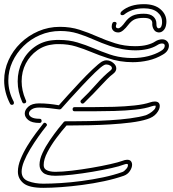

<svg xmlns="http://www.w3.org/2000/svg" viewBox="-44 -894 832 923"><path d="M648 -874Q699 -874 727.5 -849.5Q756 -825 756 -790Q756 -786 755.5 -781.5Q755 -777 754 -772Q751 -757 741.5 -747.5Q732 -738 720 -738Q716 -738 710 -740Q700 -743 693.5 -755.5Q687 -768 688 -782Q689 -793 679.5 -800.5Q670 -808 647 -808Q618 -808 602.5 -800.5Q587 -793 573 -775Q561 -759 548.5 -748.5Q536 -738 525 -738Q510 -738 501.5 -746Q493 -754 493 -766Q493 -776 497 -784Q500 -789 507 -789Q512 -789 515 -785.5Q518 -782 515 -776Q514 -773 513.5 -771Q513 -769 513 -767Q513 -758 525 -758Q530 -758 539 -766Q548 -774 557 -787Q573 -809 593 -818.5Q613 -828 647 -828Q678 -828 693 -814.5Q708 -801 708 -780V-777Q708 -762 716 -758H719Q731 -758 734 -776Q735 -780 735 -783Q735 -786 735 -790Q735 -817 712.5 -835.5Q690 -854 648 -854Q617 -854 593.5 -846Q570 -838 553 -824Q549 -821 544 -821Q535 -821 535 -829Q535 -834 541 -840Q580 -874 648 -874ZM13 -390Q7 -390 4 -396Q-24 -451 -24 -507Q-24 -558 -3 -604.5Q18 -651 55 -687Q92 -723 140.5 -744Q189 -765 244 -765Q295 -765 338.5 -751Q382 -737 423.5 -718.5Q465 -700 509.5 -686Q554 -672 605 -672Q640 -672 664 -678.5Q688 -685 701 -694Q710 -700 719 -702.5Q728 -705 735 -705Q750 -705 759 -696Q768 -687 768 -674Q768 -663 761 -651.5Q754 -640 738 -631Q706 -612 669 -603.5Q632 -595 594 -595Q531 -595 473 -615Q433 -628 396 -643.5Q359 -659 321.5 -670.5Q284 -682 240 -682Q234 -682 228 -682Q222 -682 215 -681Q170 -677 135 -652Q100 -627 80 -588.5Q60 -550 60 -503Q60 -459 79 -415Q80 -414 81 -411.5Q82 -409 82 -407Q82 -397 71 -397Q66 -397 63 -403Q41 -453 41 -503Q41 -554 62.5 -597.5Q84 -641 123 -669Q162 -697 213 -701Q221 -702 227.5 -702Q234 -702 241 -702Q288 -702 328 -690Q368 -678 406 -662Q444 -646 483 -632.5Q522 -619 567 -616Q573 -616 579 -615.5Q585 -615 591 -615Q633 -615 668 -624Q703 -633 728 -648Q748 -659 748 -674Q748 -685 735 -685Q724 -685 712 -677Q691 -664 664 -658Q637 -652 608 -652Q576 -652 543.5 -658Q511 -664 485 -673Q444 -687 406 -704Q368 -721 329.5 -733Q291 -745 246 -745Q194 -745 148.5 -725.5Q103 -706 69 -672.5Q35 -639 15.5 -596.5Q-4 -554 -4 -507Q-4 -454 22 -405Q23 -403 23 -400Q23 -390 13 -390ZM146 -303Q109 -303 92 -317Q75 -331 75 -348Q75 -366 92.5 -381.5Q110 -397 144 -397Q169 -397 192.5 -394.5Q216 -392 239 -388Q254 -405 282 -436Q310 -467 341.5 -500.5Q373 -534 401.5 -561Q430 -588 446 -598Q457 -604 468 -604Q485 -604 500 -592Q515 -580 515 -565Q515 -551 501 -540Q485 -528 471 -513.5Q457 -499 441 -482Q425 -465 405.5 -444.5Q386 -424 360 -399Q357 -396 353 -396Q347 -396 344 -402Q341 -408 346 -413Q381 -446 417 -487Q453 -528 488 -556Q494 -561 494 -566Q494 -574 485.5 -579Q477 -584 467 -584Q461 -584 456 -581Q440 -572 412 -544.5Q384 -517 352 -483Q320 -449 292.5 -418.5Q265 -388 250 -371Q247 -368 241 -368Q218 -371 194 -374Q170 -377 144 -377Q121 -377 108 -368Q95 -359 95 -348Q95 -338 107.5 -330.5Q120 -323 146 -323Q156 -323 156 -313Q156 -303 146 -303ZM164 9Q96 9 69 -13Q42 -35 42 -69Q42 -97 55 -129Q68 -161 87.5 -193Q107 -225 128 -253Q149 -281 164 -300Q167 -304 171 -304Q176 -304 180 -298.5Q184 -293 179 -288Q161 -266 140.5 -237Q120 -208 101.5 -177.5Q83 -147 71.5 -118.5Q60 -90 60 -69Q60 -35 92 -23Q124 -11 164 -11Q201 -11 249 -14Q297 -17 349.5 -24Q402 -31 452 -41.5Q502 -52 544 -67Q553 -70 563.5 -82.5Q574 -95 570 -105Q570 -105 568.5 -105.5Q567 -106 565 -106Q560 -106 549 -102Q532 -95 492 -86Q452 -77 402 -68.5Q352 -60 304 -54.5Q256 -49 223 -49Q180 -49 163 -64Q146 -79 146 -102Q146 -128 160.5 -159Q175 -190 196 -220.5Q217 -251 235.5 -274.5Q254 -298 263 -308Q266 -311 271 -311H308Q341 -311 387.5 -312Q434 -313 485 -316Q536 -319 581.5 -325Q627 -331 657 -340Q663 -342 675 -349Q687 -356 696.5 -366Q706 -376 704 -386H700Q698 -386 694.5 -385.5Q691 -385 685 -383Q654 -372 606.5 -367Q559 -362 505.5 -360.5Q452 -359 403 -359H315Q305 -359 305 -369Q305 -379 315 -379H404Q452 -379 504 -380.5Q556 -382 602.5 -387Q649 -392 678 -402Q690 -406 700 -406Q724 -406 724 -384Q724 -368 708.5 -349Q693 -330 663 -321Q632 -311 585 -305Q538 -299 486.5 -296Q435 -293 388 -292Q341 -291 308 -291H276Q253 -265 227.5 -231Q202 -197 184 -162.5Q166 -128 166 -101Q166 -87 174.5 -80Q183 -73 199 -70Q204 -69 210 -68.5Q216 -68 223 -68Q254 -68 301 -73.5Q348 -79 397.5 -87.5Q447 -96 486.5 -105Q526 -114 542 -120Q557 -126 567 -126Q580 -126 585.5 -119Q591 -112 591 -102Q591 -88 580.5 -72Q570 -56 551 -49Q508 -34 456.5 -23Q405 -12 352 -5Q299 2 250.5 5.5Q202 9 164 9Z"/></svg>

Font: Neonderthaw
Style: Regular
Weight: 400
Designer: Robert E. Leuschke
Foundry: Robert E. Leuschke
Version: Version 1.010; ttfautohint (v1.8.3)